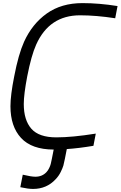

<svg xmlns="http://www.w3.org/2000/svg" viewBox="-20 -947 772 1229"><path d="M132.2 -281.2Q132.2 -178.4 180.7 -123Q229.2 -67.7 340.5 -67.7Q442.7 -67.7 593.1 -91.8L578.1 -13.7Q485 2 407.6 7.2L395.2 70.3Q390 97.7 385.7 112.6Q381.5 127.6 368.8 153.6Q356.1 179.7 335.9 200.5Q278.6 262.4 191.4 262.4Q160.2 262.4 110 251.3L125.7 171.2Q180.3 184.2 206.4 184.2Q250 184.2 277.3 154.9Q287.8 143.9 294.9 128.6Q302.1 113.3 304.7 102.9Q307.3 92.4 311.8 70.3L323.6 10.4Q182.9 9.8 114.9 -63.8Q46.9 -137.4 46.9 -266.9Q46.9 -337.9 71 -458.3Q97.7 -598.3 134.1 -679.7Q186.2 -794.3 279.6 -860.7Q373 -927.1 507.8 -927.1Q614.6 -927.1 732.4 -908.2L717.4 -830.1Q595.1 -849 492.2 -849Q295.6 -849 211.6 -661.5Q180.3 -591.8 154.3 -458.3Q132.2 -342.4 132.2 -281.2Z"/></svg>

Font: TypoPRO Monoid
Style: Italic
Weight: 400
Width: 4
Italic angle: -11°
Monospace: yes
Version: Version 0.61